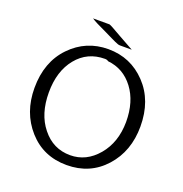

<svg xmlns="http://www.w3.org/2000/svg" viewBox="-151 -986 1086 1137"><g transform="rotate(20 392.5 -417.0)"><path d="M242 -852H346Q355 -849 368.5 -841.5Q382 -834 425 -809.5Q468 -785 521 -756H448Q441 -756 434 -758Q427 -760 413 -766.5Q399 -773 384.5 -780Q370 -787 339.5 -802Q309 -817 279 -831Q257 -842 242 -852ZM57 -347Q57 -511 154 -611.5Q251 -712 391 -712Q532 -712 628.5 -610.5Q725 -509 725 -346Q725 -190 631.5 -86Q538 18 391 18Q244 18 150.5 -87Q57 -192 57 -347ZM146 -351Q146 -215 214 -131Q283 -44 391 -44Q492 -44 563.5 -128.5Q635 -213 636 -342Q636 -470 574 -552Q512 -634 413 -644Q404 -651 391 -651Q281 -651 213.5 -568Q146 -485 146 -351Z"/></g></svg>

Font: Coval
Style: Light
Weight: 300
Foundry: Context Ltd
Version: Version 001.000